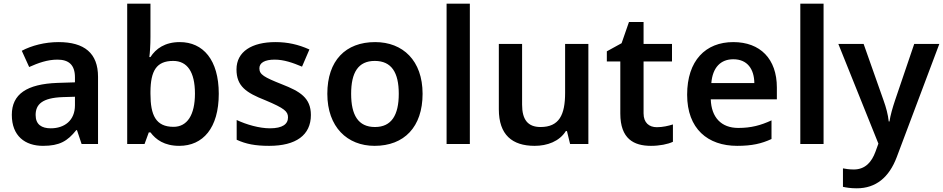

<svg xmlns="http://www.w3.org/2000/svg" viewBox="-20 -780 5108 1040"><path d="M297 -552C222 -552 151 -533 98 -505L138 -417C187 -439 237 -457 291 -457C351 -457 386 -430 386 -361V-334L292 -331C125 -325 44 -270 44 -158C44 -43 116 10 213 10C303 10 346 -16 393 -75H397L422 0H511V-364C511 -492 437 -552 297 -552ZM320 -254 386 -256V-210C386 -127 329 -85 255 -85C206 -85 173 -105 173 -157C173 -215 209 -250 320 -254Z M795 -580V-760H669V0H763L786 -63H795C824 -24 870 10 951 10C1079 10 1165 -86 1165 -272C1165 -456 1080 -552 954 -552C873 -552 824 -516 795 -471H789C792 -493 795 -537 795 -580ZM918 -450C994 -450 1036 -391 1036 -273C1036 -157 994 -93 920 -93C824 -93 795 -156 795 -272V-283C796 -396 827 -450 918 -450Z M1664 -157C1664 -250 1605 -285 1508 -323C1410 -362 1385 -376 1385 -410C1385 -440 1414 -457 1468 -457C1518 -457 1566 -440 1616 -419L1656 -512C1596 -539 1538 -552 1472 -552C1345 -552 1261 -501 1261 -404C1261 -313 1313 -278 1417 -237C1522 -193 1540 -176 1540 -144C1540 -108 1511 -85 1442 -85C1385 -85 1315 -105 1262 -130V-23C1312 0 1362 10 1438 10C1583 10 1664 -48 1664 -157Z M2269 -272C2269 -452 2162 -552 2012 -552C1852 -552 1753 -452 1753 -272C1753 -92 1861 10 2009 10C2169 10 2269 -92 2269 -272ZM1882 -272C1882 -387 1920 -450 2010 -450C2101 -450 2140 -387 2140 -272C2140 -157 2101 -92 2011 -92C1920 -92 1882 -157 1882 -272Z M2525 0V-760H2399V0Z M3167 -542H3041V-277C3041 -158 3009 -92 2908 -92C2839 -92 2808 -132 2808 -213V-542H2682V-188C2682 -50 2754 10 2876 10C2944 10 3010 -14 3045 -70H3051L3068 0H3167Z M3538 -91C3496 -91 3466 -115 3466 -166V-447H3620V-542H3466V-661H3387L3347 -546L3267 -502V-447H3340V-165C3340 -28 3413 10 3506 10C3553 10 3598 1 3625 -12V-106C3600 -98 3569 -91 3538 -91Z M3952 -552C3802 -552 3702 -452 3702 -267C3702 -82 3814 10 3973 10C4053 10 4105 -2 4159 -27V-128C4100 -101 4049 -87 3979 -87C3887 -87 3833 -144 3830 -242H4188V-306C4188 -461 4098 -552 3952 -552ZM3952 -459C4029 -459 4065 -405 4066 -330H3833C3840 -415 3884 -459 3952 -459Z M4441 0V-760H4315V0Z M4521 -542 4738 -2 4722 42C4702 97 4667 138 4605 138C4582 138 4560 135 4546 132V232C4564 236 4588 240 4621 240C4725 240 4796 180 4837 72L5068 -542H4932L4828 -236C4815 -197 4803 -156 4798 -122H4794C4790 -160 4780 -197 4766 -236L4658 -542Z"/></svg>

Font: Noto Sans Bengali UI SemiBold
Style: Regular
Weight: 600
Designer: Jelle Bosma - Monotype Design Team
Foundry: Monotype Imaging Inc.
Version: Version 2.003